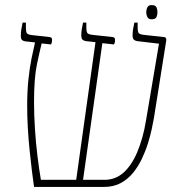

<svg xmlns="http://www.w3.org/2000/svg" viewBox="-20 -736 727 756"><path d="M114 0Q110 -27 105.5 -64.5Q101 -102 96.5 -145.5Q92 -189 89.5 -233.5Q87 -278 87 -318Q87 -377 92 -424Q97 -471 104.5 -507.5Q112 -544 118 -569L81 -573Q74 -574 69.5 -576.5Q65 -579 63.5 -583.5Q62 -588 62 -595Q62 -608 64 -620.5Q66 -633 69 -647H82V-629Q82 -610 86 -605Q90 -600 104 -598L176 -590Q181 -589 183 -586.5Q185 -584 185 -579Q185 -573 184 -569Q183 -565 181 -561L144 -565Q137 -537 125.5 -483Q114 -429 114 -334Q114 -285 117.5 -229.5Q121 -174 127.5 -121.5Q134 -69 141 -28H280L356 -570L319 -574Q308 -576 304 -581Q300 -586 300 -596Q300 -609 302 -621Q304 -633 307 -647H320V-629Q320 -611 324 -606Q328 -601 342 -599L424 -590Q429 -589 431 -586.5Q433 -584 433 -579Q433 -573 432 -569Q431 -565 429 -561L383 -566L307 -28H393Q413 -28 431.5 -35Q450 -42 465.5 -55.5Q481 -69 495 -89.5Q509 -110 520 -136Q531 -162 540 -193.5Q549 -225 555 -262L606 -564L521 -574Q510 -576 506 -581Q502 -586 502 -596Q502 -609 504 -621Q506 -633 509 -647H522V-629Q522 -611 526 -606Q530 -601 544 -599L626 -590Q629 -590 631 -588.5Q633 -587 634 -584.5Q635 -582 635 -579L586 -271Q583 -254 577.5 -228Q572 -202 562.5 -171.5Q553 -141 538.5 -110.5Q524 -80 503.5 -55Q483 -30 455 -15Q427 0 390 0ZM577 -660Q565 -660 560.5 -668.5Q556 -677 556 -688Q556 -699 560.5 -707.5Q565 -716 577 -716Q592 -716 596 -707.5Q600 -699 600 -688Q600 -677 596 -668.5Q592 -660 577 -660Z"/></svg>

Font: Noto Serif Hebrew Thin
Style: Regular
Weight: 250
Version: Version 2.003